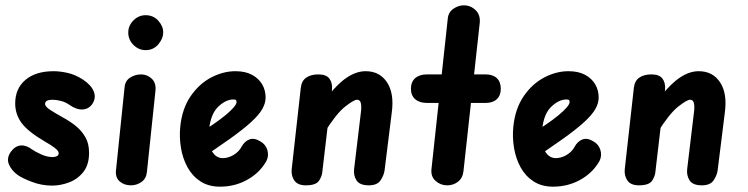

<svg xmlns="http://www.w3.org/2000/svg" viewBox="-20 -695 2805 720"><path d="M176 1Q136 1 99.5 -13Q63 -27 46 -39Q23 -56 13.5 -78.5Q4 -101 20 -125Q37 -148 58 -149.5Q79 -151 101 -134Q111 -127 133.5 -116.5Q156 -106 178 -106Q187 -106 193.5 -109.5Q200 -113 200 -120Q200 -124 197.5 -128.5Q195 -133 184 -141.5Q173 -150 147 -165Q84 -202 60.5 -234.5Q37 -267 37 -307Q37 -363 75.5 -395.5Q114 -428 181 -428Q205 -428 234 -421.5Q263 -415 292 -396Q323 -375 332 -351Q341 -327 326 -305Q313 -286 290 -284.5Q267 -283 240 -302Q226 -312 208.5 -316.5Q191 -321 176 -321Q163 -321 156 -317Q149 -313 149 -305Q149 -295 169.5 -282Q190 -269 215 -255Q243 -240 265 -222Q287 -204 300.5 -180Q314 -156 314 -122Q314 -77 292.5 -50Q271 -23 239 -11Q207 1 176 1Z M471 0Q446 0 429 -14.5Q412 -29 415 -57L447 -366Q449 -392 468 -404Q487 -416 509 -416Q532 -416 549 -400Q566 -384 563 -355L531 -51Q529 -26 511 -13Q493 0 471 0ZM526 -507Q500 -507 480.5 -526.5Q461 -546 461 -573Q461 -599 480.5 -618.5Q500 -638 526 -638Q555 -638 573.5 -617.5Q592 -597 592 -574Q592 -550 573.5 -528.5Q555 -507 526 -507Z M805 5Q762 5 731.5 -15Q701 -35 683 -68Q665 -101 658.5 -141Q652 -181 656 -220Q663 -288 695 -334.5Q727 -381 772 -404.5Q817 -428 863 -428Q900 -428 925 -414.5Q950 -401 963 -379Q976 -357 976 -329Q976 -308 963.5 -286Q951 -264 921.5 -237Q892 -210 841.5 -174Q791 -138 715 -88L708 -184Q746 -206 775.5 -226Q805 -246 825.5 -263Q846 -280 856.5 -292.5Q867 -305 867 -312Q867 -317 865 -319.5Q863 -322 855 -322Q827 -322 798.5 -295Q770 -268 764 -209Q760 -179 765 -155Q770 -131 783 -116.5Q796 -102 815 -102Q836 -102 856 -114Q876 -126 886 -145Q897 -165 915 -172Q933 -179 956 -165Q976 -154 982.5 -132.5Q989 -111 979 -91Q954 -47 907.5 -21Q861 5 805 5Z M1127 0Q1096 0 1083.5 -18.5Q1071 -37 1074 -62L1108 -366Q1111 -392 1128.5 -404Q1146 -416 1174 -416Q1203 -416 1215 -400.5Q1227 -385 1225 -359L1189 -53Q1188 -35 1176.5 -17.5Q1165 0 1127 0ZM1363 0Q1329 0 1317 -18.5Q1305 -37 1308 -62L1334 -279Q1336 -300 1332.5 -310.5Q1329 -321 1319 -321Q1307 -321 1274 -295Q1241 -269 1196 -197L1212 -337Q1247 -382 1282 -405Q1317 -428 1351 -428Q1404 -428 1431.5 -386Q1459 -344 1449 -272L1422 -55Q1419 -36 1406.5 -18Q1394 0 1363 0Z M1657 0Q1632 0 1613.5 -16.5Q1595 -33 1598 -61L1659 -624Q1661 -649 1680 -662Q1699 -675 1719 -675Q1745 -675 1763.5 -657Q1782 -639 1779 -609L1718 -53Q1715 -27 1697.5 -13.5Q1680 0 1657 0ZM1581 -309Q1553 -309 1537 -323Q1521 -337 1521 -362Q1521 -388 1537 -402Q1553 -416 1581 -416H1801Q1828 -416 1843 -402Q1858 -388 1858 -362Q1858 -337 1843 -323Q1828 -309 1801 -309Z M2054 5Q2011 5 1980.5 -15Q1950 -35 1932 -68Q1914 -101 1907.5 -141Q1901 -181 1905 -220Q1912 -288 1944 -334.5Q1976 -381 2021 -404.5Q2066 -428 2112 -428Q2149 -428 2174 -414.5Q2199 -401 2212 -379Q2225 -357 2225 -329Q2225 -308 2212.5 -286Q2200 -264 2170.5 -237Q2141 -210 2090.5 -174Q2040 -138 1964 -88L1957 -184Q1995 -206 2024.5 -226Q2054 -246 2074.5 -263Q2095 -280 2105.5 -292.5Q2116 -305 2116 -312Q2116 -317 2114 -319.5Q2112 -322 2104 -322Q2076 -322 2047.5 -295Q2019 -268 2013 -209Q2009 -179 2014 -155Q2019 -131 2032 -116.5Q2045 -102 2064 -102Q2085 -102 2105 -114Q2125 -126 2135 -145Q2146 -165 2164 -172Q2182 -179 2205 -165Q2225 -154 2231.5 -132.5Q2238 -111 2228 -91Q2203 -47 2156.5 -21Q2110 5 2054 5Z M2376 0Q2345 0 2332.5 -18.5Q2320 -37 2323 -62L2357 -366Q2360 -392 2377.5 -404Q2395 -416 2423 -416Q2452 -416 2464 -400.5Q2476 -385 2474 -359L2438 -53Q2437 -35 2425.5 -17.5Q2414 0 2376 0ZM2612 0Q2578 0 2566 -18.5Q2554 -37 2557 -62L2583 -279Q2585 -300 2581.5 -310.5Q2578 -321 2568 -321Q2556 -321 2523 -295Q2490 -269 2445 -197L2461 -337Q2496 -382 2531 -405Q2566 -428 2600 -428Q2653 -428 2680.5 -386Q2708 -344 2698 -272L2671 -55Q2668 -36 2655.5 -18Q2643 0 2612 0Z"/></svg>

Font: Edu SA Beginner
Style: Bold
Weight: 700
Version: Version 1.003